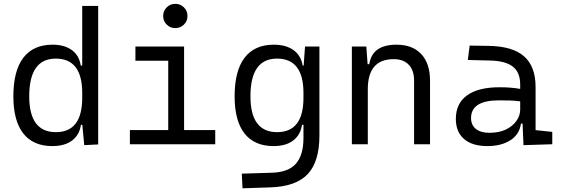

<svg xmlns="http://www.w3.org/2000/svg" viewBox="-20 -764 2970 1017"><path d="M257.3 9.8Q155.8 9.8 103.3 -57.1Q50.8 -124 50.8 -253.9Q50.8 -388.7 103.5 -458Q156.2 -527.3 258.3 -527.3Q321.8 -527.3 360.8 -498.5Q399.9 -469.7 407.7 -416.5H415.5V-732.4H500V1L426.3 4.9L416 -103H408.7Q401.4 -50.3 362.5 -20.3Q323.7 9.8 257.3 9.8ZM415.5 -246.1V-271.5Q415.5 -453.6 275.4 -453.6Q134.8 -453.6 134.8 -253.9Q134.8 -64 275.9 -64Q415.5 -64 415.5 -246.1Z M668 0V-75.2H871.1V-442.4H697.3V-517.6H955.1V-75.2H1120.1V0ZM908.7 -615.2Q881.8 -615.2 863 -633.8Q844.2 -652.3 844.2 -679.2Q844.2 -706.1 863 -724.9Q881.8 -743.7 908.7 -743.7Q935.5 -743.7 954.3 -724.9Q973.1 -706.1 973.1 -679.2Q973.1 -652.3 954.3 -633.8Q935.5 -615.2 908.7 -615.2Z M1264.6 233.4 1260.7 155.8 1421.9 150.9Q1508.3 147.9 1547.6 102.8Q1586.9 57.6 1587.4 -30.3V-103H1579.6Q1572.3 -50.3 1533.7 -20.3Q1495.1 9.8 1429.2 9.8Q1327.6 9.8 1275.1 -57.1Q1222.7 -124 1222.7 -253.9Q1222.7 -388.7 1275.4 -458Q1328.1 -527.3 1430.2 -527.3Q1495.1 -527.3 1534.9 -498.5Q1574.7 -469.7 1583 -416.5H1588.4L1595.7 -517.6H1671.9V-45.9Q1671.9 92.3 1609.9 158.2Q1547.9 224.1 1412.1 228.5ZM1587.4 -271.5Q1587.4 -453.6 1447.3 -453.6Q1306.6 -453.6 1306.6 -253.9Q1306.6 -64 1447.8 -64Q1587.4 -64 1587.4 -246.1Z M2173.3 0V-337.4Q2173.3 -391.6 2145 -421.1Q2116.7 -450.7 2065.4 -450.7Q1928.2 -450.7 1928.2 -291.5V0H1843.8V-517.6H1920.4L1927.2 -423.8H1936Q1951.2 -527.3 2080.1 -527.3Q2165 -527.3 2211.4 -477.5Q2257.8 -427.7 2257.8 -336.9V0Z M2752.9 4.9 2748 -109.4H2739.3Q2731.9 -52.2 2683.6 -21.2Q2635.3 9.8 2561 9.8Q2481.4 9.8 2438 -27.8Q2394.5 -65.4 2394.5 -134.3Q2394.5 -216.3 2454.1 -259Q2513.7 -301.8 2625.5 -301.8Q2689.5 -301.8 2735.4 -293V-315.9Q2735.4 -381.3 2695.8 -411.6Q2656.2 -441.9 2574.7 -443.4L2458 -446.3L2467.8 -522.5L2568.4 -521Q2695.8 -519 2756.3 -465.3Q2816.9 -411.6 2816.9 -303.7V-74.7L2905.3 -65.4V0ZM2735.4 -227.1Q2708.5 -231 2679.9 -231.7Q2651.4 -232.4 2623 -232.4Q2475.1 -232.4 2475.1 -138.7Q2475.1 -101.6 2500.7 -81.1Q2526.4 -60.5 2572.3 -60.5Q2623.5 -60.5 2659.9 -78.1Q2696.3 -95.7 2715.8 -124Q2735.4 -152.3 2735.4 -184.1Z"/></svg>

Font: Cascadia Code NF SemiLight
Style: Regular
Weight: 350
Monospace: yes
Designer: Aaron Bell
Foundry: Saja Typeworks
Version: Version 2404.023; ttfautohint (v1.8.4)